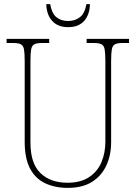

<svg xmlns="http://www.w3.org/2000/svg" viewBox="-20 -903 661 933"><path d="M309 10Q247 10 199.5 -12.5Q152 -35 126 -84Q100 -133 100 -214V-607Q100 -645 96.5 -663.5Q93 -682 81 -688Q69 -694 44 -694H12V-714H219V-694H184Q159 -694 147 -688Q135 -682 131.5 -663.5Q128 -645 128 -606V-210Q128 -109 176.5 -62Q225 -15 308 -15Q373 -15 414 -43Q455 -71 473.5 -116Q492 -161 492 -213V-606Q492 -645 488.5 -663.5Q485 -682 473 -688Q461 -694 436 -694H401V-714H607V-694H576Q551 -694 539 -688Q527 -682 523.5 -663.5Q520 -645 520 -606V-211Q520 -150 497 -99.5Q474 -49 427.5 -19.5Q381 10 309 10ZM311 -771Q261 -771 233.5 -801.5Q206 -832 205 -883H224Q231 -839 253.5 -820Q276 -801 311 -801Q345 -801 368.5 -819.5Q392 -838 400 -883H417Q416 -832 389 -801.5Q362 -771 311 -771Z"/></svg>

Font: Noto Serif Georgian SemiCondensed Thin
Style: Regular
Weight: 100
Width: 4
Designer: Monotype Design Team, Akaki Razmadze
Foundry: Google LLC
Version: Version 2.003; ttfautohint (v1.8.4.7-5d5b)